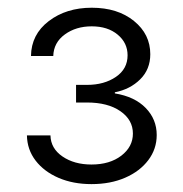

<svg xmlns="http://www.w3.org/2000/svg" viewBox="-20 -825 464 487"><path d="M212 -358Q165.5 -358 128.7 -373.8Q92 -389.6 70.5 -417.4Q49 -445.3 48.3 -481.5H108Q108.7 -448.5 138.5 -428.1Q168.3 -407.7 212 -407.7Q258.5 -407.7 287.8 -430.2Q317.1 -452.8 317.1 -486.2Q317.1 -521 285.3 -543Q253.6 -565 200.6 -565H172.9V-609.7H200.6Q244.3 -609.7 274 -630Q303.6 -650.2 303.6 -684.7Q303.6 -716.3 278.4 -737.2Q253.2 -758.2 212.7 -758.2Q172.6 -758.2 144.4 -737.6Q116.1 -717 115.1 -682.9H58.6Q59.3 -737.6 103.7 -771.5Q148.1 -805.4 212.7 -805.4Q278.4 -805.4 319.8 -771.8Q361.2 -738.3 361.2 -687.5Q361.2 -649.1 335.6 -623.8Q310 -598.4 271.3 -590.9V-588.1Q321.7 -579.9 349.6 -551.1Q377.5 -522.4 377.5 -482.6Q377.5 -447.1 356.2 -418.9Q334.9 -390.6 297.6 -374.3Q260.3 -358 212 -358Z"/></svg>

Font: Inter Zeller Light
Style: Regular
Weight: 300
Designer: Rasmus Andersson; Joe Bland
Foundry: zeller
Version: Version 3.015;git-dec3a8cb1